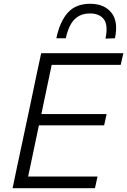

<svg xmlns="http://www.w3.org/2000/svg" viewBox="-20 -994 672 1014"><path d="M46.5 0Q58.5 -59.5 70.5 -115Q82.5 -170.5 96.5 -236.5L146.5 -472Q160.5 -540.5 172.5 -596.8Q184.5 -653 197.5 -713H631.5L617.5 -651.5H253Q243.5 -606.5 234.2 -561.8Q225 -517 214 -466L198.5 -391.5H543L530 -332H185.5L167.5 -246.5Q157 -195.5 147.5 -151Q138 -106.5 128.5 -61.5H495L481.5 0ZM537 -790Q552 -861.5 528.5 -892.2Q505 -923 455 -923Q405 -923 373.8 -892Q342.5 -861 327.5 -792H277.5Q296.5 -881 338.5 -927.5Q380.5 -974 456 -974Q530.5 -974 568.2 -927Q606 -880 587 -792Z"/></svg>

Font: Commissioner Light
Style: Italic
Weight: 300
Italic angle: -12°
Designer: Kostas Bartsokas
Foundry: Kostas Bartsokas
Version: Version 1.000; ttfautohint (v1.8.3)